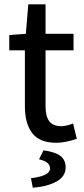

<svg xmlns="http://www.w3.org/2000/svg" viewBox="-20 -643 386 881"><path d="M22.5 -412.1V-482.4L98.6 -487.8L109.9 -623H189V-487.8H317.4V-412.1H189V-154.8Q189 -109.4 206.1 -86.7Q223.1 -64 261.7 -64Q282.7 -64 315.4 -76.2L332.5 -5.9Q277.3 12.2 238.8 12.2Q162.1 12.2 128.2 -31.7Q94.2 -75.7 94.2 -155.3V-412.1ZM130.4 218.3 122.1 174.8Q209.5 164.1 209.5 130.4Q209.5 113.3 196.5 103.5Q183.6 93.8 159.2 87.9L179.7 46.9Q233.4 54.2 257.3 72.5Q281.2 90.8 281.2 125Q281.2 167 238.8 190.2Q196.3 213.4 130.4 218.3Z"/></svg>

Font: Varta SemiBold
Style: Regular
Weight: 600
Designer: Joana Correia, Viktoriya Grabowska, Eben Sorkin
Foundry: Sorkin Type
Version: Version 1.003; ttfautohint (v1.3) -l 8 -r 24 -G 200 -x 12 -H